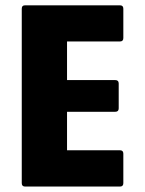

<svg xmlns="http://www.w3.org/2000/svg" viewBox="-20 -686 534 706"><path d="M72.5 0Q60 0 60 -12.5V-654Q60 -666.5 72.5 -666.5H421Q433.5 -666.5 433.5 -654V-546Q433.5 -533.5 421 -533.5H226.5V-391.5H404Q416.5 -391.5 416.5 -379V-287.5Q416.5 -275 404 -275H226.5V-133.5H421Q433.5 -133.5 433.5 -121V-12.5Q433.5 0 421 0Z"/></svg>

Font: Jaro
Style: Regular
Weight: 400
Designer: Agyei Archer, Celine Hurka, Mirko Velimirović
Version: Version 1.000